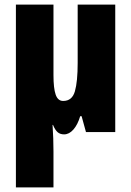

<svg xmlns="http://www.w3.org/2000/svg" viewBox="-20 -573 570 833"><path d="M480 0H353L334 -69H328Q317 -32 298.5 -11Q280 10 258 10Q241 10 230 0.5Q219 -9 210 -31H208Q212 27 212 84V240H49V-553H212V-247Q212 -190 221.5 -162.5Q231 -135 254 -135Q293 -135 305 -177Q317 -219 317 -300V-553H480Z"/></svg>

Font: Noto Sans UI CondBlack
Style: Regular
Weight: 900
Width: 3
Designer: Monotype Design Team
Foundry: Monotype Imaging Inc.
Version: Version 1.001